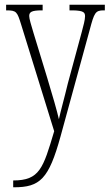

<svg xmlns="http://www.w3.org/2000/svg" viewBox="-20 -556 465 815"><path d="M36 210V239H39C150 239 187 204 237 23L361 -430C380 -502 385 -512 420 -512H425V-536H275V-512H290C335 -511 341 -503 341 -487C341 -471 334 -447 327 -420L268 -202C253 -139 238 -87 230 -50C222 -85 204 -148 180 -227L122 -417C112 -451 104 -476 104 -488C104 -505 114 -512 158 -512H161V-536H6V-512H8C50 -512 53 -506 70 -451L210 1C163 159 148 210 36 210Z"/></svg>

Font: Noto Serif Lao ExtraCondensed ExtraLight
Style: Regular
Weight: 200
Width: 2
Designer: Monotype Design Team
Foundry: Monotype Imaging Inc.
Version: Version 2.003